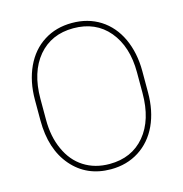

<svg xmlns="http://www.w3.org/2000/svg" viewBox="-108 -819 881 926"><g transform="rotate(-15 333.0 -356.0)"><path d="M601.1 -408.7C601.1 -408.7 601.1 -408.7 601.1 -408.7C601.1 -469.7 589.8 -523.9 567.9 -571.8C545.9 -619.1 514.2 -656.2 473.6 -682.1C432.6 -708 385.7 -720.7 332.5 -720.7C332.5 -720.7 332.5 -720.7 332.5 -720.7C279.8 -720.7 232.9 -708 192.4 -682.1C151.4 -656.2 120.1 -619.1 98.1 -571.8C76.2 -524.4 64.9 -469.7 64.9 -408.7C64.9 -408.7 64.9 -306.2 64.9 -306.2C64.9 -306.2 64.9 -306.2 64.9 -306.2C64.9 -209.5 89.8 -132.8 139.2 -75.7C188.5 -18.6 253.4 9.8 333.5 9.8C333.5 9.8 333.5 9.8 333.5 9.8C386.7 9.8 433.6 -3.4 474.1 -29.3C514.6 -55.2 546.4 -91.8 568.4 -139.2C590.3 -186.5 601.1 -240.7 601.1 -302.2C601.1 -302.2 601.1 -408.7 601.1 -408.7ZM574.7 -306.2C574.7 -306.2 574.7 -306.2 574.7 -306.2C574.7 -216.8 553.2 -146 509.8 -94.2C466.3 -42.5 407.7 -16.6 333.5 -16.6C333.5 -16.6 333.5 -16.6 333.5 -16.6C284.7 -16.6 242.2 -28.3 205.6 -51.8C168.9 -75.2 141.1 -108.9 121.6 -152.3C101.6 -195.8 91.8 -245.6 91.8 -302.2C91.8 -302.2 91.8 -406.2 91.8 -406.2C91.8 -406.2 91.8 -406.2 91.8 -406.2C91.8 -495.1 113.8 -565.4 157.2 -617.2C200.7 -668.5 259.3 -694.3 332.5 -694.3C332.5 -694.3 332.5 -694.3 332.5 -694.3C406.7 -694.3 465.8 -668.5 509.3 -616.7C552.7 -564.5 574.7 -495.6 574.7 -409.7C574.7 -409.7 574.7 -306.2 574.7 -306.2Z"/></g></svg>

Font: WOX
Style: Regular
Weight: 500
Designer: Google
Foundry: ""
Version: ""